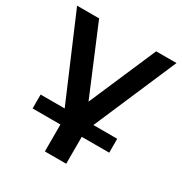

<svg xmlns="http://www.w3.org/2000/svg" viewBox="-170 -661 932 982"><g transform="rotate(30 296.5 -170.0)"><path d="M359 3V194H233V5L3 -534H133L299 -138L470 -534H590ZM68.8 -47H521.2V35H68.8Z"/></g></svg>

Font: Montserrat Alternates SemiBold
Style: Regular
Weight: 600
Designer: Julieta Ulanovsky
Foundry: Julieta Ulanovsky
Version: Version 7.200